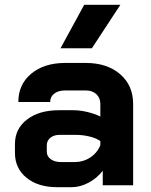

<svg xmlns="http://www.w3.org/2000/svg" viewBox="-20 -768 624 796"><path d="M42 -134V-171Q42 -234 92 -272.5Q142 -311 224 -311H285Q311 -311 341 -304Q371 -297 396 -285V-337Q396 -362 379.5 -377.5Q363 -393 336 -393H250Q222 -393 205 -380Q188 -367 188 -345H56Q56 -418 109.5 -462.5Q163 -507 250 -507H336Q424 -507 478 -460.5Q532 -414 532 -337V0H406V-60Q382 -29 347 -10.5Q312 8 278 8H216Q138 8 90 -31Q42 -70 42 -134ZM288 -96Q325 -96 354 -115Q383 -134 396 -166V-183Q380 -195 351.5 -202Q323 -209 291 -209H228Q204 -209 189 -197Q174 -185 174 -165V-139Q174 -120 190.5 -108Q207 -96 234 -96ZM329 -748H479L361 -568H231Z"/></svg>

Font: Stavian Bold
Style: Bold
Weight: 700
Version: Version 1.000; ttfautohint (v1.6)